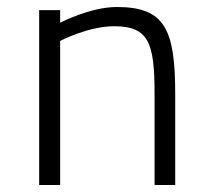

<svg xmlns="http://www.w3.org/2000/svg" viewBox="-20 -529 610 549"><path d="M152 0V-412C152 -412 232 -454 307 -454C406 -454 422 -405 422 -259V0H481V-260C481 -446 451 -509 314 -509C238 -509 152 -464 152 -464V-500H92V0Z"/></svg>

Font: TitilliumText22L
Style: 250 wt
Weight: 300
Designer: Campivisivi
Foundry: Campivisivi
Version: 1.000